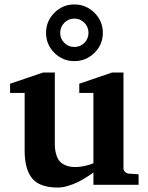

<svg xmlns="http://www.w3.org/2000/svg" viewBox="-20 -823 660 855"><path d="M597.2 0H396V-55.2Q392.6 -52.2 386.5 -47.9Q380.4 -43.5 361.6 -31.7Q342.8 -20 324.7 -11.2Q306.6 -2.4 282.5 4.9Q258.3 12.2 237.8 12.2Q156.2 12.2 123 -28.8Q89.8 -69.8 89.8 -150.9V-409.2H24.9V-450.2L171.9 -500H224.1V-189.9Q224.1 -172.4 225.3 -159.4Q226.6 -146.5 231.9 -130.4Q237.3 -114.3 246.8 -103.8Q256.3 -93.3 273.9 -86.2Q291.5 -79.1 315.9 -79.1Q334.5 -79.1 354.5 -83.5Q374.5 -87.9 385.3 -91.8L396 -96.2V-409.2H333V-450.2L479 -500H529.8V-73.2Q529.8 -64.5 536.9 -57.6Q543.9 -50.8 553.2 -49.8L597.2 -46.9ZM311 -550.8Q259.3 -550.8 222.2 -587.6Q185.1 -624.5 185.1 -676.8Q185.1 -729 222.2 -766.1Q259.3 -803.2 311 -803.2Q363.3 -803.2 400.6 -766.1Q438 -729 438 -676.8Q438 -624.5 400.6 -587.6Q363.3 -550.8 311 -550.8ZM311 -740.2Q285.2 -740.2 266.6 -721.7Q248 -703.1 248 -676.8Q248 -650.4 266.6 -632.1Q285.2 -613.8 311 -613.8Q337.4 -613.8 355.7 -632.1Q374 -650.4 374 -676.8Q374 -703.1 355.7 -721.7Q337.4 -740.2 311 -740.2Z"/></svg>

Font: Veleka
Style: Bold
Weight: 700
Designer: Stefan Peev, Context Ltd, 2016; SIL International, 1997-2014.
Foundry: Stefan Peev, Context Ltd, 2016
Version: Version 1.000